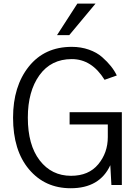

<svg xmlns="http://www.w3.org/2000/svg" viewBox="-20 -1003 749 1041"><path d="M50.8 -365.2Q50.8 -535.2 136.2 -642.1Q221.7 -749 369.1 -749Q418.9 -749 461.9 -733.9Q504.9 -718.8 533.7 -693.4Q562.5 -668 581.5 -644Q600.6 -620.1 613.3 -593.8L546.9 -570.3Q477.5 -682.6 369.1 -682.6Q256.8 -682.6 193.8 -595.2Q130.9 -507.8 130.9 -365.2Q130.9 -216.8 195.3 -133.3Q259.8 -49.8 365.2 -49.8Q460.9 -49.8 512.7 -112.3Q564.5 -174.8 564.5 -259.8V-328.1H357.4V-394.5H640.6V0H584L578.1 -107.4Q520.5 17.6 363.3 17.6Q223.6 17.6 137.2 -85Q50.8 -187.5 50.8 -365.2ZM289.1 -812.5 399.4 -983.4H498L355.5 -812.5Z"/></svg>

Font: Gothic A1
Style: Regular
Weight: 400
Designer: HanYang I&C Co.,Ltd.
Foundry: HanYang I&C Co.,Ltd.
Version: Version 2.50